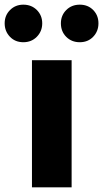

<svg xmlns="http://www.w3.org/2000/svg" viewBox="-59 -803 442 823"><path d="M78 -545H248V0H78ZM202 -703Q202 -737 225 -760Q248 -783 283 -783Q318 -783 340.5 -760Q363 -737 363 -703Q363 -669 340.5 -645.5Q318 -622 283 -622Q248 -622 225 -645Q202 -668 202 -703ZM-39 -703Q-39 -737 -16 -760Q7 -783 41 -783Q76 -783 99 -760Q122 -737 122 -703Q122 -669 99 -645.5Q76 -622 41 -622Q6 -622 -16.5 -645.5Q-39 -669 -39 -703Z"/></svg>

Font: Nebula Sans Bold
Style: Regular
Weight: 700
Designer: Paul D. Hunt for Adobe (as Source Sans)
Foundry: Nebula Entertainment & Broadcasting LLC
Version: Version 1.010